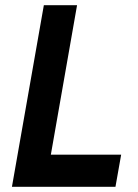

<svg xmlns="http://www.w3.org/2000/svg" viewBox="-20 -720 530 740"><path d="M149 -700H277L176 -124H447L425 0H26Z"/></svg>

Font: Cabin
Style: Bold Italic
Weight: 700
Italic angle: -7°
Designer: Pablo Impallari
Foundry: Pablo Impallari. http://www.impallari.com Igino Marini. http://www.ikern.com
Version: Version 2.200